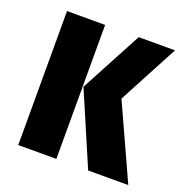

<svg xmlns="http://www.w3.org/2000/svg" viewBox="-102 -623 685 715"><g transform="rotate(20 240.5 -265.5)"><path d="M196 -531V0H45V-531ZM473 -531 347 -294 481 0H322L199 -287L329 -531Z"/></g></svg>

Font: Fira Sans Extra Condensed
Style: Bold
Weight: 700
Width: 1
Designer: Carrois Corporate & Edenspiekermann AG
Foundry: Carrois Corporate GbR & Edenspiekermann AG
Version: Version 4.203